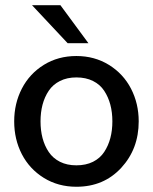

<svg xmlns="http://www.w3.org/2000/svg" viewBox="-20 -710 590 740"><path d="M240.7 -543.5 103.5 -689.9H212.9L320.8 -543.5ZM274.4 9.8Q204.1 9.8 148.9 -24.4Q93.8 -58.6 64.2 -115.7Q34.7 -172.9 34.7 -242.2Q34.7 -311 64.2 -368.4Q93.8 -425.8 148.9 -460Q204.1 -494.1 274.4 -494.1Q344.2 -494.1 399.7 -460Q455.1 -425.8 484.9 -368.4Q514.6 -311 514.6 -242.2Q514.6 -136.2 447.3 -63.2Q379.9 9.8 274.4 9.8ZM274.4 -72.8Q311 -72.8 338.4 -86.4Q365.7 -100.1 381.6 -124.3Q397.5 -148.4 405.3 -178Q413.1 -207.5 413.1 -242.2Q413.1 -276.9 405.3 -306.4Q397.5 -335.9 381.6 -360.1Q365.7 -384.3 338.4 -397.9Q311 -411.6 274.4 -411.6Q238.3 -411.6 211.2 -397.9Q184.1 -384.3 168 -360.4Q151.9 -336.4 144 -306.6Q136.2 -276.9 136.2 -242.2Q136.2 -207.5 144 -177.7Q151.9 -147.9 168 -124Q184.1 -100.1 211.2 -86.4Q238.3 -72.8 274.4 -72.8Z"/></svg>

Font: HK Grotesk Medium
Style: Regular
Weight: 500
Designer: Alfredo Marco Pradil and Stefan Peev
Foundry: Hanken Design Co.
Version: Version 1.045;PS 001.045;hotconv 1.0.88;makeotf.lib2.5.64775